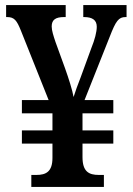

<svg xmlns="http://www.w3.org/2000/svg" viewBox="-20 -734 523 754"><path d="M103 0H388V-47H368C329 -47 304 -60 304 -117V-170H425V-222H304V-289H425V-341H312L411 -590C435 -652 446 -667 473 -667H477V-714H307V-667H310C343 -667 360 -655 360 -629C360 -608 352 -578 339 -546L297 -431C286 -403 275 -373 269 -353C264 -381 250 -425 235 -467L198 -569C190 -593 183 -614 183 -630C183 -657 199 -667 232 -667H238V-714H4V-667H8C36 -667 46 -654 62 -614L171 -341H66V-289H186V-222H66V-170H186V-114C186 -60 161 -47 123 -47H103Z"/></svg>

Font: Noto Serif Condensed Semi
Style: Regular
Weight: 600
Width: 3
Designer: Monotype Design Team
Foundry: Monotype Imaging Inc.
Version: Version 1.002